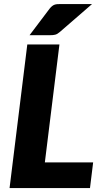

<svg xmlns="http://www.w3.org/2000/svg" viewBox="-20 -954 530 974"><path d="M28.5 0ZM207.5 -130H452.5L436.5 0H28.5L118.5 -728.5H281.5ZM447 -933.5 282.5 -791Q276 -785.5 270.8 -782.5Q265.5 -779.5 259.8 -778Q254 -776.5 247.8 -776Q241.5 -775.5 233.5 -775.5H130L232 -910.5Q238.5 -918.5 244.5 -923.2Q250.5 -928 257 -930.2Q263.5 -932.5 271.5 -933Q279.5 -933.5 290 -933.5Z"/></svg>

Font: Lato Black
Style: Italic
Weight: 900
Italic angle: -7°
Designer: Lukasz Dziedzic
Foundry: tyPoland Lukasz Dziedzic
Version: Version 2.007; 2014-02-27